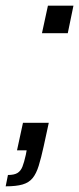

<svg xmlns="http://www.w3.org/2000/svg" viewBox="-57 -530 279 677"><path d="M-37 127 -29 87Q-7 87 4.5 80Q16 73 22 58Q28 43 34 16L37 0H3L24 -97H115L97 -14Q88 27 79.5 54.5Q71 82 58 98Q45 114 22.5 120.5Q0 127 -37 127ZM91 -413 112 -510H202L182 -413Z"/></svg>

Font: Saira ExtraCondensed Medium
Style: Italic
Weight: 500
Width: 2
Italic angle: -12°
Designer: Hector Gatti with collaboration of the Omnibus-Type team
Foundry: Omnibus-Type
Version: Version 1.101